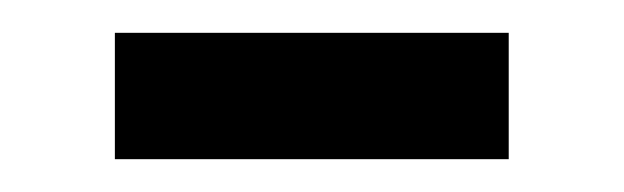

<svg xmlns="http://www.w3.org/2000/svg" viewBox="-20 -322 380 117"><path d="M290 -302V-225H50V-302Z"/></svg>

Font: Voces
Style: Regular
Weight: 400
Designer: Ana Paula Megda, Pablo Ugerman
Foundry: Ana Paula Megda, Pablo Ugerman
Version: Version 1.100